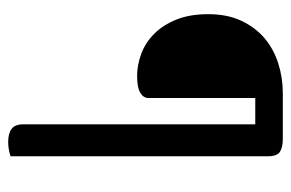

<svg xmlns="http://www.w3.org/2000/svg" viewBox="-144 -510 728 481"><g transform="rotate(90 220.5 -269.0)"><path d="M328 -613Q348 -613 359.5 -606Q371 -599 371 -575V69Q366 71 356 73Q346 75 335 75Q314 75 302.5 66.5Q291 58 291 38V-544H225V-276Q225 -264 212 -256Q199 -248 170 -248Q142 -248 114 -258.5Q86 -269 64 -291Q42 -313 28.5 -346.5Q15 -380 15 -426Q15 -474 31.5 -509Q48 -544 75 -567Q102 -590 138 -601.5Q174 -613 213 -613Z"/></g></svg>

Font: Baloo 2 Latin
Style: Regular
Weight: 400
Designer: Sarang Kulkarni and Ek Type
Foundry: Ek Type
Version: Version 1.001